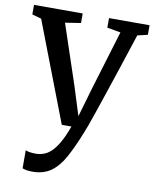

<svg xmlns="http://www.w3.org/2000/svg" viewBox="-89 -623 759 941"><g transform="rotate(10 291.0 -152.0)"><path d="M136.1 251.2Q120.8 251.2 107.7 248.9Q94.5 246.7 87.2 243.1V153.2Q93.5 157 107.6 159.3Q121.7 161.5 136.5 161.5Q156.9 161.5 176.3 155Q195.7 148.5 214.2 131.2Q232.8 113.9 251.1 82Q269.4 50.2 287.4 0H239.4L49.4 -494.8L3.3 -507.7V-555.3H245.6V-507.7L168 -495.7L266.6 -201L312.2 -56L354.7 -201.9L443.8 -495.8L376.6 -507.7V-555.3H578.4V-507.7L527.7 -495.8Q497.1 -401.6 471.7 -325.2Q446.3 -248.8 426.5 -189.8Q406.7 -130.8 392.3 -88.7Q377.9 -46.6 368.5 -20.7Q359.1 5.2 354.8 15Q324.5 91.6 295.9 144.4Q267.3 197.1 229.9 224.1Q192.6 251.2 136.1 251.2Z"/></g></svg>

Font: Merriweather Light
Style: Regular
Weight: 300
Designer: Eben Sorkin
Foundry: Eben Sorkin
Version: Version 2.100